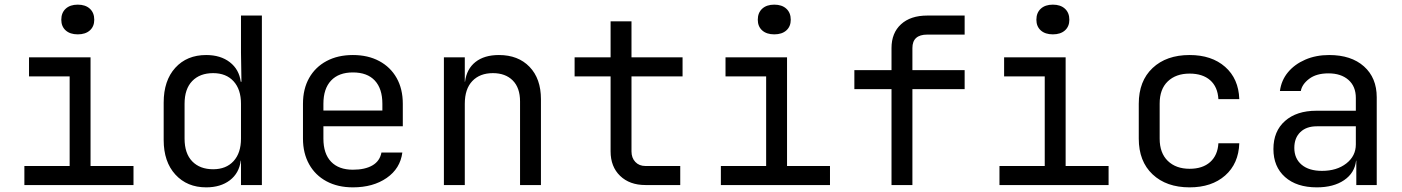

<svg xmlns="http://www.w3.org/2000/svg" viewBox="-20 -797 6040 827"><path d="M85 0V-82H280V-468H105V-550H370V-82H555V0ZM315 -649Q282 -649 263 -666Q244 -683 244 -712Q244 -742 263 -759.5Q282 -777 315 -777Q348 -777 367 -759.5Q386 -742 386 -712Q386 -683 367 -666Q348 -649 315 -649Z M868 10Q786 10 735.5 -45Q685 -100 685 -194V-355Q685 -450 735 -505Q785 -560 868 -560Q930 -560 970 -529Q1010 -498 1017 -445H1020L1018 -570V-730H1108V0H1018V-105H1017Q1010 -51 970 -20.5Q930 10 868 10ZM898 -68Q954 -68 986 -103Q1018 -138 1018 -200V-350Q1018 -412 986 -447Q954 -482 898 -482Q841 -482 808 -448Q775 -414 775 -350V-200Q775 -136 808 -102Q841 -68 898 -68Z M1500 10Q1435 10 1386.5 -16Q1338 -42 1311.5 -89.5Q1285 -137 1285 -200V-350Q1285 -414 1311.5 -461Q1338 -508 1386.5 -534Q1435 -560 1500 -560Q1565 -560 1613.5 -534Q1662 -508 1688.5 -461Q1715 -414 1715 -350V-253H1373V-200Q1373 -135 1406 -100.5Q1439 -66 1500 -66Q1552 -66 1584 -84.5Q1616 -103 1623 -140H1713Q1704 -71 1645.5 -30.5Q1587 10 1500 10ZM1373 -321H1627V-350Q1627 -415 1594.5 -450Q1562 -485 1500 -485Q1439 -485 1406 -450Q1373 -415 1373 -350Z M1892 0V-550H1982V-445H1983Q1990 -500 2028 -530Q2066 -560 2129 -560Q2212 -560 2261 -509Q2310 -458 2310 -370V0H2220V-360Q2220 -419 2188.5 -450.5Q2157 -482 2103 -482Q2047 -482 2014.5 -448Q1982 -414 1982 -350V0Z M2760 0Q2692 0 2651 -39.5Q2610 -79 2610 -145V-468H2455V-550H2610V-705H2700V-550H2920V-468H2700V-145Q2700 -117 2716.5 -99.5Q2733 -82 2760 -82H2910V0Z M3085 0V-82H3280V-468H3105V-550H3370V-82H3555V0ZM3315 -649Q3282 -649 3263 -666Q3244 -683 3244 -712Q3244 -742 3263 -759.5Q3282 -777 3315 -777Q3348 -777 3367 -759.5Q3386 -742 3386 -712Q3386 -683 3367 -666Q3348 -649 3315 -649Z M3820 0V-413H3660V-495H3820V-590Q3820 -655 3861 -692.5Q3902 -730 3974 -730H4135V-648H3974Q3910 -648 3910 -590V-495H4135V-413H3910V0Z M4285 0V-82H4480V-468H4305V-550H4570V-82H4755V0ZM4515 -649Q4482 -649 4463 -666Q4444 -683 4444 -712Q4444 -742 4463 -759.5Q4482 -777 4515 -777Q4548 -777 4567 -759.5Q4586 -742 4586 -712Q4586 -683 4567 -666Q4548 -649 4515 -649Z M5104 10Q5004 10 4944.5 -46Q4885 -102 4885 -200V-350Q4885 -448 4944.5 -504Q5004 -560 5104 -560Q5199 -560 5257 -509Q5315 -458 5318 -370H5228Q5225 -423 5192.5 -451.5Q5160 -480 5104 -480Q5045 -480 5010 -446.5Q4975 -413 4975 -351V-200Q4975 -138 5010 -104Q5045 -70 5104 -70Q5160 -70 5192.5 -99Q5225 -128 5228 -180H5318Q5315 -92 5257 -41Q5199 10 5104 10Z M5652 10Q5565 10 5515 -34.5Q5465 -79 5465 -155Q5465 -232 5515 -276Q5565 -320 5650 -320H5820V-375Q5820 -425 5788 -453Q5756 -481 5702 -481Q5650 -481 5619 -457.5Q5588 -434 5583 -405H5493Q5499 -451 5527.5 -485.5Q5556 -520 5602 -540Q5648 -560 5705 -560Q5800 -560 5855 -511Q5910 -462 5910 -378V0H5822V-105H5821Q5815 -52 5769.5 -21Q5724 10 5652 10ZM5674 -61Q5738 -61 5779 -93Q5820 -125 5820 -175V-253H5652Q5607 -253 5581 -228Q5555 -203 5555 -160Q5555 -114 5586.5 -87.5Q5618 -61 5674 -61Z"/></svg>

Font: JetBrainsMono NF
Style: Regular
Weight: 400
Designer: Philipp Nurullin, Konstantin Bulenkov
Foundry: JetBrains
Version: Version 2.251; ttfautohint (v1.8.3);Nerd Fonts 2.2.2